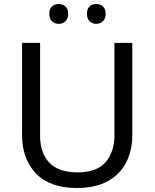

<svg xmlns="http://www.w3.org/2000/svg" viewBox="-20 -928 771 958"><path d="M640 -252Q640 -178 610 -118.5Q580 -59 518.5 -24.5Q457 10 362 10Q229 10 159.5 -62.5Q90 -135 90 -254V-714H180V-251Q180 -164 226.5 -116Q273 -68 367 -68Q464 -68 507.5 -119.5Q551 -171 551 -252V-714H640ZM226 -859Q226 -885 240 -896.5Q254 -908 273 -908Q292 -908 306 -896.5Q320 -885 320 -859Q320 -834 306 -821.5Q292 -809 273 -809Q254 -809 240 -821.5Q226 -834 226 -859ZM414 -859Q414 -885 427.5 -896.5Q441 -908 460 -908Q479 -908 493 -896.5Q507 -885 507 -859Q507 -834 493 -821.5Q479 -809 460 -809Q441 -809 427.5 -821.5Q414 -834 414 -859Z"/></svg>

Font: Noto Sans Carian
Style: Regular
Weight: 400
Designer: Monotype Design Team
Foundry: Monotype Imaging Inc.
Version: Version 2.002; ttfautohint (v1.8.4.7-5d5b)